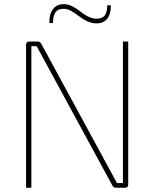

<svg xmlns="http://www.w3.org/2000/svg" viewBox="-20 -886 728 906"><path d="M230 -777H213Q212 -822 232 -845.5Q252 -869 288 -866Q318 -864 358 -832.5Q398 -801 428 -798Q459 -796 472.5 -811Q486 -826 486 -861H503Q504 -818 484 -795.5Q464 -773 428 -776Q392 -779 351.5 -810.5Q311 -842 288 -844Q258 -847 244 -830.5Q230 -814 230 -777ZM585 -690V-15Q585 0 570 0H528Q516 0 510 -11L190 -600Q184 -611 171.5 -634Q159 -657 153 -668H128V-599V0H103V-675Q103 -690 118 -690H157Q170 -690 175 -679L488 -103L532 -22H560V-112V-690Z"/></svg>

Font: Exo 2.0 Thin
Style: Regular
Weight: 250
Designer: Natanael Gama
Version: Version 1.001;PS 001.001;hotconv 1.0.70;makeotf.lib2.5.58329